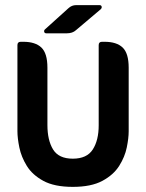

<svg xmlns="http://www.w3.org/2000/svg" viewBox="-20 -719 570 749"><path d="M161 -589Q154 -589 152.5 -594.5Q151 -600 155 -604L247 -687Q260 -699 277 -699H368Q375 -699 376.5 -693.5Q378 -688 373 -683L276 -601Q263 -589 240 -589ZM264 10Q192 10 149 -13.5Q106 -37 84.5 -72Q63 -107 55.5 -143.5Q48 -180 48 -207V-543Q48 -556 61 -556H71Q118 -556 141.5 -533.5Q165 -511 165 -455V-231Q165 -172 187 -136Q209 -100 264 -100Q319 -100 342 -136Q365 -172 365 -230V-543Q365 -556 378 -556H388Q435 -556 458.5 -533.5Q482 -511 482 -455V-207Q482 -180 474.5 -143.5Q467 -107 445 -72Q423 -37 379.5 -13.5Q336 10 264 10Z"/></svg>

Font: Zain ExtraBold
Style: Regular
Weight: 800
Designer: Zain,Boutros
Foundry: Mobile Telecommunications Company (Zain), 2024
Version: Version 1.50; ttfautohint (v1.8.4)